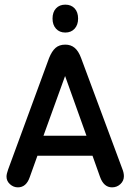

<svg xmlns="http://www.w3.org/2000/svg" viewBox="-20 -797 562 826"><path d="M378 -127 410 -37Q426 9 462 9Q483 9 498 -5Q513 -19 513 -39Q513 -54 506 -71L329 -547Q318 -577 301.5 -591Q285 -605 261 -605Q235 -605 219 -591Q203 -577 191 -547L15 -68Q12 -59 10 -51.5Q8 -44 8 -37Q8 -18 23 -4.5Q38 9 57 9Q93 9 108 -35L141 -127ZM352 -213H167L260 -470ZM261 -777Q236 -777 221 -761Q206 -745 206 -717Q206 -690 221 -673.5Q236 -657 261 -657Q286 -657 301 -673.5Q316 -690 316 -717Q316 -745 301 -761Q286 -777 261 -777Z"/></svg>

Font: Beiruti SemiBold
Style: Regular
Weight: 600
Designer: Arlette Boutros
Foundry: Boutros
Version: Version 1.41